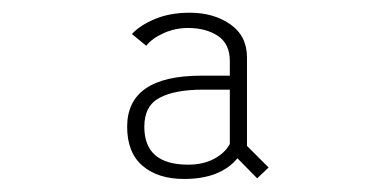

<svg xmlns="http://www.w3.org/2000/svg" viewBox="-20 -726 610 302"><path d="M384.5 -445.5 353.5 -477Q326.5 -444.5 269.5 -444.5Q228.5 -444.5 204.2 -465.2Q180 -486 180 -526.5Q180 -607 297 -607H341.5V-630Q341.5 -657 322.8 -669.5Q304 -682 275.5 -682Q255.5 -682 237.2 -673.8Q219 -665.5 210 -654L187.5 -672.5Q200.5 -686.5 224 -696.2Q247.5 -706 278.5 -706Q316 -706 342.2 -687.8Q368.5 -669.5 368.5 -635.5V-496.5L402.5 -462.5ZM276 -467Q299.5 -467 316.8 -476.2Q334 -485.5 341.5 -499.5V-585H300Q255 -585 231 -572.2Q207 -559.5 207 -526.5Q207 -467 276 -467Z"/></svg>

Font: League Mono Narrow Thin
Style: Regular
Weight: 100
Width: 3
Designer: Tyler Finck
Foundry: The League of Moveable Type / Tyler Finck
Version: Version 2.210